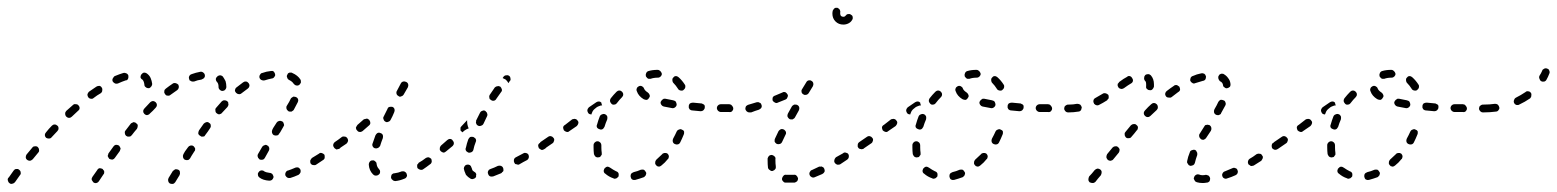

<svg xmlns="http://www.w3.org/2000/svg" viewBox="-24 -449 3991 492"><path d="M437 -8Q437 -12 433 -14Q431 -15 429 -15Q427 -16 425 -15Q424 -15 422 -13Q420 -12 419 -11L408 7Q406 11 407 15Q408 19 411 21Q413 22 415 22Q417 23 419 22Q421 22 422 21Q424 19 425 18L436 0Q438 -4 437 -8ZM27 0Q30 -3 29 -7Q29 -11 25 -14Q24 -15 22 -16Q20 -16 18 -16Q16 -16 14 -15Q13 -14 11 -12Q5 -4 -1 5Q-2 6 -2 6Q-5 9 -4 13Q-3 18 0 20Q3 23 7 22Q12 21 14 18Q14 18 15 17Q21 8 27 0ZM243 -6Q243 -8 243 -10Q243 -12 241 -13Q240 -15 239 -16Q235 -18 231 -18Q227 -17 225 -13L213 4Q212 6 211 8Q211 10 211 12Q212 14 213 15Q214 17 215 18Q219 21 223 20Q227 19 229 16L241 -2Q243 -4 243 -6ZM673 12Q676 9 677 5Q677 3 676 1Q675 -1 674 -3Q673 -4 671 -5Q669 -6 667 -6Q658 -7 653 -10Q651 -12 649 -12Q647 -13 645 -12Q643 -12 642 -11Q640 -10 639 -8Q636 -5 637 -1Q637 3 641 6Q650 13 666 14Q670 14 673 12ZM746 -7Q747 -11 746 -14Q745 -16 743 -18Q742 -19 740 -20Q738 -20 736 -20Q734 -20 732 -19Q723 -15 714 -12Q712 -12 710 -10Q709 -9 708 -7Q707 -5 707 -3Q707 -1 707 0Q709 4 712 6Q716 8 720 7Q730 4 741 -1Q744 -3 746 -7ZM807 -42Q808 -43 808 -45Q808 -47 808 -49Q808 -51 807 -53Q804 -56 800 -57Q796 -58 793 -55Q783 -49 775 -44Q774 -43 773 -41Q771 -39 771 -37Q771 -36 771 -34Q771 -32 772 -30Q775 -26 779 -26Q783 -25 786 -27Q794 -32 804 -39Q806 -40 807 -42ZM76 -65Q76 -69 73 -72Q70 -75 65 -74Q61 -74 59 -71Q51 -62 44 -53Q42 -50 42 -46Q42 -42 46 -39Q49 -37 53 -37Q57 -38 60 -41Q67 -49 74 -58Q77 -61 76 -65ZM467 -50 474 -61Q476 -63 476 -65Q476 -67 476 -69Q475 -70 474 -72Q473 -74 471 -75Q468 -77 464 -76Q460 -75 458 -72L450 -61L446 -54Q444 -50 445 -46Q446 -42 449 -40Q451 -39 453 -39Q455 -38 457 -39Q459 -39 460 -40Q462 -42 463 -43ZM636 -50Q636 -48 637 -46Q637 -44 639 -43Q640 -41 642 -40Q646 -39 650 -40Q653 -41 655 -45Q659 -52 665 -63Q666 -65 666 -67Q666 -69 666 -70Q665 -72 664 -74Q663 -76 661 -76Q658 -79 654 -77Q650 -76 648 -73Q641 -61 637 -54Q636 -52 636 -50ZM284 -65Q285 -67 285 -69Q284 -71 283 -73Q282 -75 281 -76Q277 -78 273 -78Q269 -77 267 -74L254 -56Q253 -54 253 -52Q252 -51 252 -49Q253 -47 254 -45Q255 -43 256 -42Q260 -40 264 -40Q268 -41 270 -44L283 -62Q284 -64 284 -65ZM851 -75Q852 -79 849 -83Q848 -84 846 -85Q845 -87 843 -87Q841 -87 839 -87Q837 -86 835 -85H834Q831 -82 830 -78Q830 -74 832 -71Q833 -69 835 -68Q836 -67 838 -66Q840 -66 842 -67Q844 -67 846 -68L847 -69Q850 -71 851 -75ZM126 -120Q126 -125 123 -127Q120 -130 116 -130Q112 -130 109 -127Q101 -119 94 -110Q91 -107 91 -103Q91 -99 94 -96Q97 -94 101 -94Q106 -94 108 -97Q116 -105 123 -113Q126 -116 126 -120ZM516 -128Q516 -132 512 -134Q509 -137 505 -136Q501 -135 498 -132Q492 -124 486 -115Q484 -111 484 -107Q485 -103 489 -101Q490 -100 492 -99Q494 -99 496 -99Q498 -99 500 -100Q501 -102 502 -103Q509 -112 514 -120Q517 -124 516 -128ZM329 -127Q329 -131 325 -133Q324 -135 322 -135Q320 -136 318 -136Q316 -135 314 -134Q313 -134 311 -132Q305 -124 298 -115Q295 -112 296 -108Q296 -104 299 -101Q301 -100 303 -99Q305 -99 307 -99Q309 -99 311 -100Q312 -101 314 -103Q320 -111 327 -119Q329 -123 329 -127ZM676 -121 674 -117Q672 -113 673 -109Q674 -105 677 -103Q679 -102 681 -102Q683 -101 685 -102Q687 -102 689 -103Q690 -105 691 -106L694 -110L702 -124Q703 -126 704 -128Q704 -130 703 -132Q703 -134 702 -135Q701 -137 699 -138Q695 -140 691 -139Q687 -138 685 -135ZM180 -172Q180 -176 177 -179Q175 -182 170 -182Q166 -183 163 -180Q155 -173 146 -165Q143 -162 143 -158Q143 -153 146 -150Q149 -147 153 -147Q157 -147 160 -150Q168 -158 176 -165Q180 -168 180 -172ZM378 -180Q378 -184 375 -187Q374 -188 372 -189Q370 -190 368 -190Q366 -190 364 -189Q363 -188 361 -187Q354 -179 346 -171Q343 -168 343 -164Q343 -160 346 -157Q349 -154 353 -154Q358 -155 360 -158Q368 -165 375 -173Q378 -176 378 -180ZM561 -179Q562 -181 561 -183Q561 -185 561 -186Q560 -188 558 -190Q555 -192 551 -192Q547 -192 544 -189Q537 -181 530 -173Q527 -170 528 -166Q528 -161 531 -159Q534 -156 538 -156Q543 -157 545 -160Q552 -168 559 -175Q560 -177 561 -179ZM710 -171Q711 -167 715 -164Q717 -163 719 -163Q721 -163 723 -163Q725 -164 726 -165Q728 -166 729 -168Q735 -179 739 -187Q741 -191 740 -194Q739 -198 735 -200Q733 -201 731 -201Q729 -202 727 -201Q725 -200 724 -199Q722 -198 721 -196Q718 -189 711 -178Q709 -175 710 -171ZM238 -217Q239 -221 237 -224Q235 -228 231 -229Q226 -229 223 -227Q214 -221 204 -214Q201 -211 200 -207Q200 -203 202 -200Q205 -196 209 -196Q213 -195 216 -198Q225 -205 234 -210Q238 -213 238 -217ZM434 -224Q435 -228 433 -232Q430 -235 426 -236Q422 -237 419 -235Q410 -229 401 -222Q399 -220 398 -219Q397 -217 397 -215Q397 -213 397 -211Q398 -209 399 -208Q401 -204 405 -204Q410 -203 413 -206Q421 -212 430 -218Q433 -220 434 -224ZM615 -228Q616 -232 613 -236Q612 -237 611 -238Q609 -240 607 -240Q605 -240 603 -240Q601 -239 599 -238Q591 -232 582 -225Q579 -223 578 -218Q578 -214 581 -211Q582 -210 584 -209Q585 -208 587 -208Q589 -207 591 -208Q593 -208 595 -210Q603 -216 611 -222Q614 -224 615 -228ZM536 -226Q536 -222 539 -219Q542 -216 546 -216Q548 -216 550 -217Q551 -217 553 -219Q554 -220 555 -222Q556 -224 556 -226Q556 -226 556 -227Q556 -234 554 -241Q551 -247 547 -253Q545 -254 544 -255Q542 -256 540 -256Q538 -256 536 -255Q534 -255 533 -253Q530 -251 529 -247Q529 -242 532 -239Q536 -235 536 -227Q536 -226 536 -226ZM349 -226Q352 -223 357 -223Q359 -223 360 -224Q362 -225 363 -227Q365 -228 365 -230Q366 -232 366 -234Q365 -242 362 -249Q359 -256 352 -261Q349 -263 345 -263Q341 -262 338 -258Q336 -255 336 -251Q337 -247 341 -245Q345 -241 346 -232Q346 -228 349 -226ZM735 -230Q739 -229 742 -231Q744 -232 745 -234Q746 -235 747 -237Q747 -239 747 -241Q747 -243 746 -245Q739 -256 725 -262Q724 -263 722 -263Q720 -263 718 -263Q716 -262 714 -261Q713 -259 712 -257Q710 -254 712 -250Q713 -246 717 -244Q725 -240 728 -235Q731 -231 735 -230ZM302 -244Q303 -246 304 -247Q305 -249 305 -251Q305 -253 305 -255Q304 -259 300 -261Q296 -263 292 -262Q282 -259 270 -254Q268 -253 267 -251Q266 -250 265 -248Q264 -246 264 -244Q264 -242 265 -240Q267 -237 271 -235Q274 -234 278 -235Q289 -240 298 -243Q300 -243 302 -244ZM496 -247Q498 -248 499 -249Q500 -251 501 -253Q501 -255 501 -257Q500 -261 497 -263Q493 -266 489 -265Q478 -263 467 -259Q465 -258 463 -257Q462 -256 461 -254Q460 -252 460 -250Q460 -248 461 -246Q461 -244 462 -243Q464 -242 466 -241Q467 -240 469 -240Q471 -240 473 -240Q483 -244 492 -245Q494 -246 496 -247ZM676 -249Q678 -250 679 -252Q680 -253 681 -255Q681 -257 681 -259Q680 -263 677 -266Q674 -268 670 -267Q659 -266 648 -262Q646 -262 644 -260Q643 -259 642 -257Q641 -256 641 -254Q640 -252 641 -250Q642 -246 646 -244Q650 -242 654 -243Q663 -246 673 -248Q675 -248 676 -249Z M1018 4Q1020 1 1018 -3Q1018 -5 1016 -7Q1015 -8 1013 -9Q1012 -10 1010 -10Q1008 -10 1006 -10Q996 -6 987 -5Q983 -5 980 -2Q978 1 978 6Q978 7 979 9Q980 11 982 12Q983 14 985 14Q987 15 989 15Q1000 14 1012 9Q1016 8 1018 4ZM1170 -1Q1175 5 1182 9Q1186 11 1190 9Q1194 8 1196 4Q1196 2 1196 0Q1197 -2 1196 -4Q1195 -6 1194 -7Q1192 -8 1191 -9Q1188 -11 1187 -12Q1187 -13 1187 -13Q1186 -13 1186 -14Q1186 -14 1186 -15Q1185 -17 1184 -20Q1183 -24 1180 -26Q1176 -28 1172 -27Q1170 -26 1168 -25Q1167 -24 1166 -22Q1165 -21 1165 -19Q1164 -17 1165 -15Q1166 -10 1168 -6Q1169 -4 1170 -1ZM1263 -8Q1265 -9 1266 -11Q1266 -13 1266 -15Q1266 -17 1265 -19Q1264 -22 1260 -24Q1256 -25 1252 -24Q1242 -19 1233 -16Q1231 -15 1229 -14Q1228 -12 1227 -11Q1226 -9 1226 -7Q1226 -5 1227 -3Q1228 1 1232 3Q1236 4 1240 3Q1249 -1 1260 -5Q1262 -6 1263 -8ZM939 1Q944 1 947 -2Q950 -4 950 -9Q950 -13 947 -16Q942 -21 941 -29Q941 -31 940 -33Q939 -34 937 -36Q936 -37 934 -38Q932 -38 930 -38Q926 -38 923 -34Q921 -31 921 -27Q922 -12 932 -2Q935 1 939 1ZM1081 -31Q1082 -32 1082 -34Q1083 -36 1082 -38Q1082 -40 1081 -42Q1078 -45 1074 -46Q1070 -46 1067 -44Q1058 -37 1049 -32Q1048 -31 1047 -29Q1045 -28 1045 -26Q1045 -24 1045 -22Q1045 -20 1046 -18Q1049 -15 1053 -14Q1057 -13 1060 -15Q1069 -21 1078 -28Q1080 -29 1081 -31ZM1331 -45Q1332 -49 1330 -53Q1328 -56 1324 -57Q1320 -58 1317 -56Q1307 -51 1298 -46Q1294 -44 1293 -40Q1292 -36 1294 -32Q1295 -31 1296 -29Q1298 -28 1300 -28Q1302 -27 1304 -27Q1306 -27 1307 -28Q1317 -34 1327 -39Q1330 -41 1331 -45ZM1169 -67Q1169 -65 1170 -63Q1171 -61 1173 -60Q1175 -59 1176 -58Q1180 -57 1184 -59Q1188 -61 1189 -65Q1191 -75 1195 -85Q1196 -87 1196 -89Q1196 -91 1195 -93Q1194 -95 1192 -96Q1191 -97 1189 -98Q1185 -99 1181 -98Q1178 -96 1176 -92Q1172 -81 1170 -71Q1169 -69 1169 -67ZM1139 -82Q1139 -86 1136 -89Q1135 -91 1133 -92Q1131 -93 1129 -93Q1127 -93 1125 -92Q1123 -91 1122 -90Q1114 -83 1106 -76Q1105 -74 1104 -73Q1103 -71 1103 -69Q1103 -67 1103 -65Q1104 -63 1105 -62Q1108 -59 1112 -58Q1116 -58 1119 -61Q1127 -68 1136 -75Q1139 -78 1139 -82ZM1378 -75Q1379 -79 1376 -83Q1375 -84 1373 -85Q1372 -86 1370 -87Q1368 -87 1366 -87Q1364 -86 1362 -85L1360 -83Q1356 -81 1355 -77Q1355 -73 1357 -69Q1358 -68 1360 -67Q1362 -66 1363 -65Q1365 -65 1367 -65Q1369 -66 1371 -67L1374 -69Q1377 -71 1378 -75ZM868 -88Q868 -92 866 -95Q863 -99 859 -99Q855 -100 852 -98Q843 -91 834 -85Q831 -83 830 -79Q829 -75 832 -71Q833 -70 835 -69Q836 -68 838 -67Q840 -67 842 -67Q844 -68 846 -69Q855 -75 864 -81Q867 -84 868 -88ZM931 -74Q933 -70 937 -69Q941 -68 945 -70Q948 -72 950 -75Q953 -85 957 -95Q958 -99 957 -103Q955 -107 951 -108Q947 -110 943 -108Q940 -106 938 -102Q934 -91 931 -82Q929 -78 931 -74ZM1156 -115Q1156 -117 1156 -119Q1156 -121 1156 -122Q1157 -124 1159 -126Q1166 -133 1173 -141Q1173 -141 1173 -141Q1173 -141 1173 -141Q1173 -140 1173 -138Q1173 -131 1175 -125Q1176 -122 1177 -120Q1175 -119 1172 -118Q1166 -115 1161 -110Q1161 -110 1161 -110Q1160 -110 1160 -111Q1159 -111 1159 -112Q1157 -113 1156 -115ZM925 -134Q925 -138 922 -142Q921 -143 919 -144Q918 -145 916 -145Q914 -145 912 -144Q910 -144 908 -143Q900 -136 892 -129Q891 -128 890 -126Q889 -124 888 -122Q888 -120 889 -118Q889 -116 891 -115Q892 -113 894 -112Q895 -111 897 -111Q899 -111 901 -111Q903 -112 905 -113Q913 -120 921 -127Q925 -130 925 -134ZM1196 -137Q1195 -135 1196 -133Q1197 -131 1198 -129Q1200 -128 1201 -127Q1205 -125 1209 -127Q1213 -128 1215 -132Q1219 -141 1224 -151Q1225 -153 1225 -155Q1225 -157 1224 -159Q1224 -161 1222 -162Q1221 -164 1219 -165Q1216 -167 1212 -165Q1208 -164 1206 -160Q1201 -150 1196 -140Q1196 -139 1196 -137ZM959 -143Q960 -139 964 -137Q967 -135 971 -137Q975 -138 977 -142Q982 -151 986 -161Q988 -165 987 -169Q986 -173 982 -175Q978 -176 974 -175Q970 -174 969 -170Q964 -160 959 -150Q957 -147 959 -143ZM1230 -203Q1229 -201 1230 -199Q1230 -197 1231 -195Q1232 -194 1234 -193Q1237 -190 1242 -191Q1246 -192 1248 -196Q1252 -202 1260 -213Q1263 -216 1262 -220Q1261 -224 1258 -227Q1256 -228 1255 -228Q1253 -229 1251 -228Q1249 -228 1247 -227Q1245 -226 1244 -225Q1236 -213 1231 -206Q1230 -205 1230 -203ZM992 -209Q993 -205 997 -203Q1000 -200 1004 -202Q1008 -203 1010 -206L1021 -225Q1023 -229 1022 -233Q1021 -237 1017 -239Q1013 -241 1009 -240Q1005 -239 1003 -235L993 -216Q991 -213 992 -209ZM1273 -256Q1277 -257 1280 -255Q1282 -254 1283 -252Q1284 -250 1284 -248Q1285 -246 1284 -244Q1284 -242 1282 -241Q1281 -239 1279 -236Q1276 -241 1272 -245Q1268 -247 1264 -249Q1265 -251 1266 -252Q1269 -256 1273 -256Z M1629 2Q1631 1 1631 -1Q1632 -3 1632 -5Q1632 -7 1631 -8Q1629 -12 1626 -14Q1622 -15 1618 -14Q1609 -10 1600 -8Q1598 -7 1596 -6Q1594 -5 1593 -3Q1592 -1 1592 1Q1592 3 1592 4Q1593 9 1596 11Q1600 13 1604 12Q1615 9 1626 5Q1628 4 1629 2ZM1551 9Q1553 9 1555 8Q1557 8 1558 6Q1560 5 1561 3Q1562 -1 1561 -5Q1559 -9 1555 -10Q1547 -14 1540 -19Q1536 -22 1532 -22Q1528 -21 1526 -18Q1524 -17 1524 -15Q1523 -13 1523 -11Q1523 -9 1524 -7Q1525 -5 1527 -4Q1536 4 1548 8Q1549 9 1551 9ZM1689 -44Q1690 -46 1690 -48Q1690 -50 1689 -52Q1688 -53 1687 -55Q1685 -56 1683 -57Q1681 -57 1679 -57Q1677 -57 1676 -56Q1674 -56 1673 -54Q1666 -47 1658 -40Q1657 -39 1656 -37Q1655 -35 1655 -33Q1655 -31 1655 -29Q1656 -27 1657 -26Q1659 -24 1660 -23Q1662 -23 1664 -22Q1666 -22 1668 -23Q1670 -24 1671 -25Q1680 -32 1687 -41Q1689 -42 1689 -44ZM1498 -54Q1499 -52 1500 -50Q1501 -48 1503 -47Q1504 -46 1506 -46Q1508 -45 1510 -46Q1512 -46 1514 -47Q1515 -48 1516 -50Q1518 -52 1518 -53Q1518 -55 1518 -57Q1517 -64 1517 -71Q1517 -74 1517 -76Q1517 -81 1514 -84Q1511 -87 1507 -87Q1503 -87 1500 -84Q1497 -81 1497 -77Q1497 -74 1497 -71Q1497 -62 1498 -54ZM1396 -89Q1397 -93 1394 -96Q1392 -99 1388 -100Q1384 -101 1380 -98L1361 -85Q1360 -84 1359 -82Q1357 -81 1357 -79Q1357 -77 1357 -75Q1358 -73 1359 -71Q1361 -68 1365 -67Q1369 -66 1373 -69L1392 -82Q1395 -84 1396 -89ZM1729 -108Q1729 -110 1729 -112Q1728 -113 1727 -115Q1725 -116 1723 -117Q1720 -119 1716 -117Q1712 -116 1710 -112Q1706 -103 1701 -94Q1699 -90 1700 -86Q1701 -82 1705 -80Q1709 -78 1713 -79Q1717 -80 1719 -84Q1724 -94 1728 -104Q1729 -106 1729 -108ZM1458 -133Q1459 -137 1456 -140Q1455 -142 1453 -143Q1452 -144 1450 -144Q1448 -145 1446 -144Q1444 -144 1442 -143L1424 -129Q1420 -127 1419 -123Q1419 -119 1421 -115Q1424 -112 1428 -111Q1432 -110 1435 -113L1454 -126Q1457 -129 1458 -133ZM1506 -122Q1508 -119 1512 -118Q1514 -117 1516 -117Q1518 -117 1520 -118Q1522 -119 1523 -121Q1524 -122 1525 -124Q1528 -134 1532 -143Q1533 -147 1532 -151Q1530 -155 1527 -156Q1523 -158 1519 -156Q1515 -155 1513 -151Q1509 -141 1506 -130Q1504 -126 1506 -122ZM1500 -170Q1505 -175 1511 -177Q1515 -179 1519 -179Q1517 -183 1517 -186Q1514 -189 1511 -189Q1507 -189 1504 -187L1485 -174Q1482 -171 1481 -167Q1481 -163 1483 -160Q1484 -158 1486 -157Q1488 -156 1490 -156Q1490 -156 1490 -156Q1491 -156 1491 -155Q1492 -158 1493 -160Q1495 -166 1500 -170ZM1902 -162Q1904 -163 1905 -164Q1906 -165 1907 -167Q1908 -169 1908 -171Q1908 -175 1905 -178Q1902 -181 1898 -181H1896Q1894 -181 1892 -180Q1890 -179 1889 -178Q1887 -177 1887 -175Q1886 -173 1886 -171Q1886 -167 1889 -164Q1892 -161 1896 -161H1898Q1900 -161 1902 -162ZM1852 -164Q1855 -167 1855 -171Q1855 -173 1854 -175Q1853 -177 1852 -178Q1850 -180 1849 -181Q1847 -181 1845 -182H1824Q1819 -182 1816 -179Q1813 -176 1813 -172Q1813 -170 1814 -168Q1815 -167 1816 -165Q1817 -164 1819 -163Q1821 -162 1823 -162H1844Q1849 -161 1852 -164ZM1779 -167Q1782 -170 1782 -174Q1782 -176 1782 -178Q1781 -179 1780 -181Q1778 -182 1776 -183Q1775 -184 1773 -184Q1762 -185 1752 -186Q1748 -186 1744 -184Q1741 -181 1741 -177Q1741 -175 1741 -173Q1742 -171 1743 -169Q1744 -168 1746 -167Q1748 -166 1750 -166Q1760 -165 1771 -164Q1776 -164 1779 -167ZM1706 -174Q1709 -176 1710 -180Q1710 -184 1708 -188Q1706 -191 1701 -192Q1691 -194 1681 -196Q1679 -196 1677 -196Q1675 -195 1674 -194Q1672 -193 1671 -191Q1670 -190 1669 -188Q1668 -184 1671 -180Q1673 -177 1677 -176Q1687 -174 1698 -172Q1702 -171 1706 -174ZM1539 -190Q1540 -186 1543 -183Q1546 -180 1550 -181Q1554 -181 1557 -185Q1563 -193 1570 -200Q1573 -203 1573 -207Q1573 -211 1570 -214Q1567 -217 1563 -217Q1559 -217 1556 -214Q1548 -206 1541 -197Q1539 -194 1539 -190ZM1633 -193Q1637 -194 1639 -198Q1640 -199 1641 -201Q1641 -203 1641 -205Q1640 -207 1639 -209Q1638 -210 1636 -212Q1628 -217 1626 -223Q1625 -226 1621 -228Q1617 -230 1613 -228Q1609 -226 1608 -223Q1606 -219 1608 -215Q1612 -203 1625 -195Q1629 -193 1633 -193ZM1712 -253Q1710 -254 1708 -254Q1706 -254 1704 -253Q1703 -252 1701 -250Q1700 -249 1699 -247Q1699 -245 1699 -243Q1699 -241 1700 -239Q1700 -238 1702 -236Q1708 -230 1713 -222Q1715 -218 1720 -217Q1724 -216 1727 -218Q1731 -221 1732 -225Q1733 -229 1731 -232Q1724 -243 1715 -251Q1714 -252 1712 -253ZM1632 -262Q1630 -258 1631 -254Q1631 -253 1633 -251Q1634 -249 1636 -248Q1637 -247 1639 -247Q1641 -247 1643 -247Q1651 -250 1662 -250Q1666 -250 1669 -253Q1672 -256 1672 -260Q1671 -264 1668 -267Q1665 -270 1661 -270Q1648 -270 1638 -267Q1634 -266 1632 -262Z M2012 19Q2016 18 2019 15Q2021 12 2021 8Q2020 4 2017 1Q2014 -2 2010 -1Q2005 -1 2000 -1Q1995 -1 1991 -1Q1987 -2 1984 1Q1981 4 1980 8Q1980 10 1980 12Q1981 14 1982 15Q1984 17 1985 18Q1987 19 1989 19Q1994 19 2000 19Q2006 19 2012 19ZM2089 -9Q2090 -13 2088 -17Q2087 -19 2086 -20Q2084 -21 2082 -22Q2081 -23 2079 -22Q2077 -22 2075 -22Q2065 -17 2056 -13Q2054 -13 2053 -11Q2052 -10 2051 -8Q2050 -6 2050 -4Q2050 -2 2051 0Q2052 3 2056 5Q2060 7 2064 5Q2073 1 2083 -3Q2087 -5 2089 -9ZM1944 -19Q1945 -15 1949 -13Q1952 -10 1956 -11Q1958 -12 1960 -13Q1961 -14 1962 -15Q1964 -17 1964 -19Q1964 -21 1964 -23Q1963 -29 1963 -39Q1963 -40 1963 -41Q1964 -45 1961 -48Q1958 -51 1954 -52Q1950 -52 1947 -50Q1944 -47 1943 -43Q1943 -41 1943 -39Q1943 -27 1944 -19ZM2151 -46Q2152 -50 2150 -54Q2148 -57 2143 -58Q2139 -59 2136 -56Q2127 -51 2118 -46Q2115 -43 2114 -39Q2113 -35 2115 -32Q2116 -30 2118 -29Q2119 -28 2121 -27Q2123 -27 2125 -27Q2127 -27 2129 -28Q2138 -34 2147 -40Q2150 -42 2151 -46ZM2194 -75Q2195 -79 2192 -83Q2191 -84 2189 -85Q2188 -87 2186 -87Q2184 -87 2182 -87Q2180 -86 2178 -85Q2174 -82 2174 -78Q2173 -74 2175 -71Q2176 -69 2178 -68Q2180 -67 2182 -67Q2184 -66 2186 -67Q2188 -67 2189 -68L2190 -69Q2193 -71 2194 -75ZM1961 -90Q1961 -88 1961 -86Q1962 -84 1963 -83Q1965 -81 1967 -80Q1970 -79 1974 -80Q1978 -81 1980 -85Q1984 -94 1989 -104Q1991 -107 1990 -111Q1988 -115 1985 -117Q1981 -119 1977 -118Q1973 -116 1971 -113Q1966 -103 1962 -94Q1961 -92 1961 -90ZM1994 -150Q1996 -146 1999 -144Q2001 -143 2003 -143Q2005 -143 2007 -143Q2009 -144 2010 -145Q2012 -146 2013 -148L2023 -166Q2025 -170 2024 -174Q2023 -178 2019 -180Q2017 -181 2015 -181Q2013 -181 2011 -181Q2010 -180 2008 -179Q2006 -178 2005 -176L1995 -158Q1993 -154 1994 -150ZM1924 -170Q1926 -171 1927 -173Q1928 -175 1928 -177Q1928 -179 1927 -181Q1926 -185 1922 -186Q1919 -188 1915 -187Q1905 -184 1895 -181Q1891 -179 1889 -176Q1887 -172 1888 -168Q1889 -166 1890 -165Q1892 -163 1893 -162Q1895 -161 1897 -161Q1899 -161 1901 -161Q1911 -165 1921 -168Q1923 -169 1924 -170ZM1992 -196Q1993 -198 1994 -200Q1995 -202 1995 -204Q1995 -206 1994 -207Q1992 -211 1988 -213Q1984 -214 1981 -212Q1972 -208 1962 -204Q1958 -203 1956 -199Q1955 -195 1956 -191Q1958 -188 1962 -186Q1966 -184 1969 -186Q1980 -190 1989 -194Q1991 -195 1992 -196ZM2030 -213Q2031 -209 2035 -207Q2038 -205 2042 -206Q2046 -207 2048 -210L2059 -228Q2061 -232 2060 -236Q2059 -240 2055 -242Q2052 -244 2048 -243Q2044 -242 2042 -238L2031 -220Q2029 -217 2030 -213ZM2137 -406Q2134 -406 2131 -408Q2129 -411 2129 -414Q2129 -415 2129 -416Q2130 -420 2128 -424Q2126 -427 2122 -429Q2120 -429 2118 -429Q2116 -429 2115 -428Q2113 -427 2112 -425Q2111 -423 2110 -422Q2109 -418 2109 -414Q2109 -408 2111 -403Q2113 -398 2117 -394Q2121 -390 2126 -388Q2131 -386 2137 -386Q2144 -386 2150 -389Q2156 -392 2159 -397Q2162 -401 2161 -405Q2161 -409 2157 -411Q2156 -412 2154 -413Q2152 -413 2150 -413Q2148 -413 2146 -412Q2145 -411 2143 -409Q2142 -408 2141 -407Q2139 -406 2137 -406Z M2446 2Q2448 1 2448 -1Q2449 -3 2449 -5Q2449 -7 2448 -8Q2446 -12 2443 -14Q2439 -15 2435 -14Q2426 -10 2417 -8Q2415 -7 2413 -6Q2411 -5 2410 -3Q2409 -1 2409 1Q2409 3 2409 4Q2410 9 2413 11Q2417 13 2421 12Q2432 9 2443 5Q2445 4 2446 2ZM2368 9Q2370 9 2372 8Q2374 8 2375 6Q2377 5 2378 3Q2379 -1 2378 -5Q2376 -9 2372 -10Q2364 -14 2357 -19Q2353 -22 2349 -22Q2345 -21 2343 -18Q2341 -17 2341 -15Q2340 -13 2340 -11Q2340 -9 2341 -7Q2342 -5 2344 -4Q2353 4 2365 8Q2366 9 2368 9ZM2506 -44Q2507 -46 2507 -48Q2507 -50 2506 -52Q2505 -53 2504 -55Q2502 -56 2500 -57Q2498 -57 2496 -57Q2494 -57 2493 -56Q2491 -56 2490 -54Q2483 -47 2475 -40Q2474 -39 2473 -37Q2472 -35 2472 -33Q2472 -31 2472 -29Q2473 -27 2474 -26Q2476 -24 2477 -23Q2479 -23 2481 -22Q2483 -22 2485 -23Q2487 -24 2488 -25Q2497 -32 2504 -41Q2506 -42 2506 -44ZM2315 -54Q2316 -52 2317 -50Q2318 -48 2320 -47Q2321 -46 2323 -46Q2325 -45 2327 -46Q2329 -46 2331 -47Q2332 -48 2333 -50Q2335 -52 2335 -53Q2335 -55 2335 -57Q2334 -64 2334 -71Q2334 -74 2334 -76Q2334 -81 2331 -84Q2328 -87 2324 -87Q2320 -87 2317 -84Q2314 -81 2314 -77Q2314 -74 2314 -71Q2314 -62 2315 -54ZM2213 -89Q2214 -93 2211 -96Q2209 -99 2205 -100Q2201 -101 2197 -98L2178 -85Q2177 -84 2176 -82Q2174 -81 2174 -79Q2174 -77 2174 -75Q2175 -73 2176 -71Q2178 -68 2182 -67Q2186 -66 2190 -69L2209 -82Q2212 -84 2213 -89ZM2546 -108Q2546 -110 2546 -112Q2545 -113 2544 -115Q2542 -116 2540 -117Q2537 -119 2533 -117Q2529 -116 2527 -112Q2523 -103 2518 -94Q2516 -90 2517 -86Q2518 -82 2522 -80Q2526 -78 2530 -79Q2534 -80 2536 -84Q2541 -94 2545 -104Q2546 -106 2546 -108ZM2275 -133Q2276 -137 2273 -140Q2272 -142 2270 -143Q2269 -144 2267 -144Q2265 -145 2263 -144Q2261 -144 2259 -143L2241 -129Q2237 -127 2236 -123Q2236 -119 2238 -115Q2241 -112 2245 -111Q2249 -110 2252 -113L2271 -126Q2274 -129 2275 -133ZM2323 -122Q2325 -119 2329 -118Q2331 -117 2333 -117Q2335 -117 2337 -118Q2339 -119 2340 -121Q2341 -122 2342 -124Q2345 -134 2349 -143Q2350 -147 2349 -151Q2347 -155 2344 -156Q2340 -158 2336 -156Q2332 -155 2330 -151Q2326 -141 2323 -130Q2321 -126 2323 -122ZM2317 -170Q2322 -175 2328 -177Q2332 -179 2336 -179Q2334 -183 2334 -186Q2331 -189 2328 -189Q2324 -189 2321 -187L2302 -174Q2299 -171 2298 -167Q2298 -163 2300 -160Q2301 -158 2303 -157Q2305 -156 2307 -156Q2307 -156 2307 -156Q2308 -156 2308 -155Q2309 -158 2310 -160Q2312 -166 2317 -170ZM2719 -162Q2721 -163 2722 -164Q2723 -165 2724 -167Q2725 -169 2725 -171Q2725 -175 2722 -178Q2719 -181 2715 -181H2713Q2711 -181 2709 -180Q2707 -179 2706 -178Q2704 -177 2704 -175Q2703 -173 2703 -171Q2703 -167 2706 -164Q2709 -161 2713 -161H2715Q2717 -161 2719 -162ZM2669 -164Q2672 -167 2672 -171Q2672 -173 2671 -175Q2670 -177 2669 -178Q2667 -180 2666 -181Q2664 -181 2662 -182H2641Q2636 -182 2633 -179Q2630 -176 2630 -172Q2630 -170 2631 -168Q2632 -167 2633 -165Q2634 -164 2636 -163Q2638 -162 2640 -162H2661Q2666 -161 2669 -164ZM2596 -167Q2599 -170 2599 -174Q2599 -176 2599 -178Q2598 -179 2597 -181Q2595 -182 2593 -183Q2592 -184 2590 -184Q2579 -185 2569 -186Q2565 -186 2561 -184Q2558 -181 2558 -177Q2558 -175 2558 -173Q2559 -171 2560 -169Q2561 -168 2563 -167Q2565 -166 2567 -166Q2577 -165 2588 -164Q2593 -164 2596 -167ZM2523 -174Q2526 -176 2527 -180Q2527 -184 2525 -188Q2523 -191 2518 -192Q2508 -194 2498 -196Q2496 -196 2494 -196Q2492 -195 2491 -194Q2489 -193 2488 -191Q2487 -190 2486 -188Q2485 -184 2488 -180Q2490 -177 2494 -176Q2504 -174 2515 -172Q2519 -171 2523 -174ZM2356 -190Q2357 -186 2360 -183Q2363 -180 2367 -181Q2371 -181 2374 -185Q2380 -193 2387 -200Q2390 -203 2390 -207Q2390 -211 2387 -214Q2384 -217 2380 -217Q2376 -217 2373 -214Q2365 -206 2358 -197Q2356 -194 2356 -190ZM2450 -193Q2454 -194 2456 -198Q2457 -199 2458 -201Q2458 -203 2458 -205Q2457 -207 2456 -209Q2455 -210 2453 -212Q2445 -217 2443 -223Q2442 -226 2438 -228Q2434 -230 2430 -228Q2426 -226 2425 -223Q2423 -219 2425 -215Q2429 -203 2442 -195Q2446 -193 2450 -193ZM2529 -253Q2527 -254 2525 -254Q2523 -254 2521 -253Q2520 -252 2518 -250Q2517 -249 2516 -247Q2516 -245 2516 -243Q2516 -241 2517 -239Q2517 -238 2519 -236Q2525 -230 2530 -222Q2532 -218 2537 -217Q2541 -216 2544 -218Q2548 -221 2549 -225Q2550 -229 2548 -232Q2541 -243 2532 -251Q2531 -252 2529 -253ZM2449 -262Q2447 -258 2448 -254Q2448 -253 2450 -251Q2451 -249 2453 -248Q2454 -247 2456 -247Q2458 -247 2460 -247Q2468 -250 2479 -250Q2483 -250 2486 -253Q2489 -256 2489 -260Q2488 -264 2485 -267Q2482 -270 2478 -270Q2465 -270 2455 -267Q2451 -266 2449 -262Z M2799 -8Q2799 -12 2795 -15Q2792 -17 2788 -17Q2784 -16 2781 -13Q2774 -4 2767 3Q2765 7 2765 11Q2765 15 2768 18Q2772 20 2776 20Q2780 20 2783 17Q2789 9 2797 0Q2799 -4 2799 -8ZM3068 19Q3072 19 3075 16Q3077 13 3077 9Q3077 7 3076 5Q3075 3 3074 2Q3072 0 3070 0Q3068 -1 3066 -1Q3062 0 3057 0Q3053 0 3048 -2Q3044 -3 3041 -1Q3037 1 3036 5Q3035 7 3035 9Q3036 11 3037 13Q3038 15 3039 16Q3041 17 3043 18Q3050 20 3058 20Q3063 20 3068 19ZM3145 -2Q3147 -4 3147 -5Q3148 -7 3148 -9Q3148 -11 3147 -13Q3146 -17 3142 -18Q3138 -20 3134 -18Q3124 -14 3115 -10Q3111 -9 3109 -5Q3107 -2 3108 2Q3109 4 3110 6Q3112 7 3113 8Q3115 9 3117 9Q3119 9 3121 8Q3131 5 3142 0Q3144 -1 3145 -2ZM3210 -40Q3211 -42 3212 -44Q3212 -46 3212 -48Q3211 -50 3210 -51Q3208 -55 3204 -55Q3200 -56 3196 -54Q3187 -47 3178 -42Q3175 -40 3174 -36Q3173 -32 3175 -28Q3176 -27 3178 -26Q3180 -24 3181 -24Q3183 -23 3185 -24Q3187 -24 3189 -25Q3198 -31 3208 -37Q3209 -38 3210 -40ZM3018 -32Q3019 -30 3020 -29Q3021 -27 3022 -26Q3024 -25 3026 -24Q3030 -24 3034 -26Q3037 -28 3038 -32Q3040 -41 3044 -52Q3044 -54 3044 -56Q3044 -58 3043 -59Q3042 -61 3041 -63Q3040 -64 3038 -65Q3034 -66 3030 -64Q3026 -63 3025 -59Q3020 -47 3018 -36Q3018 -34 3018 -32ZM2845 -66Q2844 -70 2841 -72Q2838 -75 2834 -74Q2830 -74 2827 -71L2813 -54Q2811 -50 2811 -46Q2812 -42 2815 -39Q2818 -37 2822 -37Q2827 -38 2829 -41L2843 -58Q2845 -61 2845 -66ZM3255 -72Q3257 -73 3257 -75Q3257 -77 3257 -79Q3256 -81 3255 -83Q3253 -86 3249 -87Q3245 -88 3241 -85L3239 -83Q3237 -82 3236 -81Q3235 -79 3235 -77Q3234 -75 3235 -73Q3235 -71 3236 -69Q3239 -66 3243 -65Q3247 -65 3250 -67L3253 -69Q3254 -70 3255 -72ZM3049 -99Q3050 -95 3053 -93Q3055 -91 3057 -91Q3059 -91 3061 -91Q3062 -92 3064 -93Q3066 -94 3067 -96L3079 -114Q3081 -118 3080 -122Q3079 -126 3076 -128Q3074 -129 3072 -129Q3070 -130 3068 -129Q3066 -129 3064 -128Q3063 -126 3062 -125L3050 -106Q3048 -103 3049 -99ZM2891 -118Q2892 -120 2892 -122Q2892 -124 2891 -126Q2890 -127 2888 -129Q2887 -130 2885 -131Q2883 -131 2881 -131Q2879 -131 2877 -130Q2876 -129 2874 -128Q2867 -120 2860 -111Q2859 -110 2858 -108Q2858 -106 2858 -104Q2858 -102 2859 -100Q2860 -98 2861 -97Q2864 -94 2869 -95Q2873 -95 2875 -98Q2883 -107 2889 -115Q2891 -116 2891 -118ZM2943 -174Q2943 -179 2940 -182Q2937 -185 2933 -185Q2929 -185 2926 -182Q2918 -175 2910 -166Q2907 -163 2907 -159Q2907 -155 2910 -152Q2913 -149 2917 -149Q2921 -149 2924 -152Q2932 -160 2940 -167Q2943 -170 2943 -174ZM3087 -161Q3088 -157 3092 -155Q3094 -154 3096 -154Q3098 -154 3099 -154Q3101 -155 3103 -156Q3105 -157 3105 -159Q3111 -170 3116 -179Q3118 -183 3116 -187Q3115 -191 3111 -192Q3107 -194 3103 -193Q3100 -191 3098 -188Q3094 -179 3088 -169Q3086 -165 3087 -161ZM2743 -164Q2745 -165 2746 -167Q2747 -168 2747 -170Q2748 -172 2748 -174Q2747 -178 2744 -181Q2740 -183 2736 -183Q2726 -181 2715 -181Q2711 -181 2708 -178Q2705 -175 2705 -171Q2705 -167 2708 -164Q2711 -161 2715 -161Q2727 -161 2739 -163Q2741 -163 2743 -164ZM2815 -195Q2817 -196 2817 -198Q2817 -200 2817 -202Q2817 -204 2816 -206Q2813 -209 2809 -210Q2805 -211 2802 -209Q2792 -203 2783 -198Q2779 -196 2778 -192Q2777 -188 2779 -185Q2779 -183 2781 -182Q2783 -180 2784 -180Q2786 -179 2788 -179Q2790 -179 2792 -180Q2802 -185 2813 -192Q2814 -193 2815 -195ZM3000 -219Q3000 -223 2998 -227Q2997 -228 2995 -229Q2994 -230 2992 -231Q2990 -231 2988 -231Q2986 -231 2984 -229Q2975 -223 2966 -216Q2963 -214 2962 -210Q2961 -206 2964 -202Q2966 -199 2971 -199Q2975 -198 2978 -200Q2987 -207 2995 -213Q2999 -215 3000 -219ZM2913 -228Q2912 -224 2915 -221Q2918 -218 2922 -218Q2926 -217 2929 -220Q2932 -223 2933 -227Q2933 -230 2933 -233Q2933 -247 2925 -256Q2922 -259 2918 -259Q2914 -259 2911 -257Q2908 -254 2908 -250Q2907 -246 2910 -242Q2913 -240 2913 -233Q2913 -230 2913 -228ZM2879 -241Q2880 -245 2877 -249Q2875 -253 2871 -254Q2867 -255 2864 -252Q2856 -248 2844 -239Q2843 -238 2842 -236Q2840 -235 2840 -233Q2840 -231 2840 -229Q2841 -227 2842 -225Q2844 -222 2849 -221Q2853 -221 2856 -223Q2867 -231 2874 -235Q2878 -237 2879 -241ZM3114 -225Q3117 -222 3121 -223Q3125 -224 3128 -227Q3130 -231 3129 -235Q3128 -243 3123 -249Q3119 -255 3112 -259Q3111 -260 3109 -260Q3107 -260 3105 -260Q3103 -259 3101 -258Q3100 -257 3099 -255Q3097 -252 3098 -248Q3099 -244 3102 -241Q3109 -238 3110 -231Q3110 -227 3114 -225ZM3062 -243Q3064 -244 3065 -246Q3066 -248 3066 -250Q3067 -252 3066 -254Q3065 -258 3062 -260Q3058 -262 3054 -261Q3043 -259 3032 -254Q3030 -254 3029 -252Q3027 -251 3027 -249Q3026 -247 3026 -245Q3026 -243 3026 -242Q3028 -238 3032 -236Q3035 -234 3039 -236Q3049 -239 3059 -242Q3061 -242 3062 -243Z M3509 2Q3511 1 3511 -1Q3512 -3 3512 -5Q3512 -7 3511 -8Q3509 -12 3506 -14Q3502 -15 3498 -14Q3489 -10 3480 -8Q3478 -7 3476 -6Q3474 -5 3473 -3Q3472 -1 3472 1Q3472 3 3472 4Q3473 9 3476 11Q3480 13 3484 12Q3495 9 3506 5Q3508 4 3509 2ZM3431 9Q3433 9 3435 8Q3437 8 3438 6Q3440 5 3441 3Q3442 -1 3441 -5Q3439 -9 3435 -10Q3427 -14 3420 -19Q3416 -22 3412 -22Q3408 -21 3406 -18Q3404 -17 3404 -15Q3403 -13 3403 -11Q3403 -9 3404 -7Q3405 -5 3407 -4Q3416 4 3428 8Q3429 9 3431 9ZM3569 -44Q3570 -46 3570 -48Q3570 -50 3569 -52Q3568 -53 3567 -55Q3565 -56 3563 -57Q3561 -57 3559 -57Q3557 -57 3556 -56Q3554 -56 3553 -54Q3546 -47 3538 -40Q3537 -39 3536 -37Q3535 -35 3535 -33Q3535 -31 3535 -29Q3536 -27 3537 -26Q3539 -24 3540 -23Q3542 -23 3544 -22Q3546 -22 3548 -23Q3550 -24 3551 -25Q3560 -32 3567 -41Q3569 -42 3569 -44ZM3378 -54Q3379 -52 3380 -50Q3381 -48 3383 -47Q3384 -46 3386 -46Q3388 -45 3390 -46Q3392 -46 3394 -47Q3395 -48 3396 -50Q3398 -52 3398 -53Q3398 -55 3398 -57Q3397 -64 3397 -71Q3397 -74 3397 -76Q3397 -81 3394 -84Q3391 -87 3387 -87Q3383 -87 3380 -84Q3377 -81 3377 -77Q3377 -74 3377 -71Q3377 -62 3378 -54ZM3276 -89Q3277 -93 3274 -96Q3272 -99 3268 -100Q3264 -101 3260 -98L3241 -85Q3240 -84 3239 -82Q3237 -81 3237 -79Q3237 -77 3237 -75Q3238 -73 3239 -71Q3241 -68 3245 -67Q3249 -66 3253 -69L3272 -82Q3275 -84 3276 -89ZM3609 -108Q3609 -110 3609 -112Q3608 -113 3607 -115Q3605 -116 3603 -117Q3600 -119 3596 -117Q3592 -116 3590 -112Q3586 -103 3581 -94Q3579 -90 3580 -86Q3581 -82 3585 -80Q3589 -78 3593 -79Q3597 -80 3599 -84Q3604 -94 3608 -104Q3609 -106 3609 -108ZM3338 -133Q3339 -137 3336 -140Q3335 -142 3333 -143Q3332 -144 3330 -144Q3328 -145 3326 -144Q3324 -144 3322 -143L3304 -129Q3300 -127 3299 -123Q3299 -119 3301 -115Q3304 -112 3308 -111Q3312 -110 3315 -113L3334 -126Q3337 -129 3338 -133ZM3386 -122Q3388 -119 3392 -118Q3394 -117 3396 -117Q3398 -117 3400 -118Q3402 -119 3403 -121Q3404 -122 3405 -124Q3408 -134 3412 -143Q3413 -147 3412 -151Q3410 -155 3407 -156Q3403 -158 3399 -156Q3395 -155 3393 -151Q3389 -141 3386 -130Q3384 -126 3386 -122ZM3380 -170Q3385 -175 3391 -177Q3395 -179 3399 -179Q3397 -183 3397 -186Q3394 -189 3391 -189Q3387 -189 3384 -187L3365 -174Q3362 -171 3361 -167Q3361 -163 3363 -160Q3364 -158 3366 -157Q3368 -156 3370 -156Q3370 -156 3370 -156Q3371 -156 3371 -155Q3372 -158 3373 -160Q3375 -166 3380 -170ZM3782 -162Q3784 -163 3785 -164Q3786 -165 3787 -167Q3788 -169 3788 -171Q3788 -175 3785 -178Q3782 -181 3778 -181H3776Q3774 -181 3772 -180Q3770 -179 3769 -178Q3767 -177 3767 -175Q3766 -173 3766 -171Q3766 -167 3769 -164Q3772 -161 3776 -161H3778Q3780 -161 3782 -162ZM3732 -164Q3735 -167 3735 -171Q3735 -173 3734 -175Q3733 -177 3732 -178Q3730 -180 3729 -181Q3727 -181 3725 -182H3704Q3699 -182 3696 -179Q3693 -176 3693 -172Q3693 -170 3694 -168Q3695 -167 3696 -165Q3697 -164 3699 -163Q3701 -162 3703 -162H3724Q3729 -161 3732 -164ZM3659 -167Q3662 -170 3662 -174Q3662 -176 3662 -178Q3661 -179 3660 -181Q3658 -182 3656 -183Q3655 -184 3653 -184Q3642 -185 3632 -186Q3628 -186 3624 -184Q3621 -181 3621 -177Q3621 -175 3621 -173Q3622 -171 3623 -169Q3624 -168 3626 -167Q3628 -166 3630 -166Q3640 -165 3651 -164Q3656 -164 3659 -167ZM3586 -174Q3589 -176 3590 -180Q3590 -184 3588 -188Q3586 -191 3581 -192Q3571 -194 3561 -196Q3559 -196 3557 -196Q3555 -195 3554 -194Q3552 -193 3551 -191Q3550 -190 3549 -188Q3548 -184 3551 -180Q3553 -177 3557 -176Q3567 -174 3578 -172Q3582 -171 3586 -174ZM3419 -190Q3420 -186 3423 -183Q3426 -180 3430 -181Q3434 -181 3437 -185Q3443 -193 3450 -200Q3453 -203 3453 -207Q3453 -211 3450 -214Q3447 -217 3443 -217Q3439 -217 3436 -214Q3428 -206 3421 -197Q3419 -194 3419 -190ZM3513 -193Q3517 -194 3519 -198Q3520 -199 3521 -201Q3521 -203 3521 -205Q3520 -207 3519 -209Q3518 -210 3516 -212Q3508 -217 3506 -223Q3505 -226 3501 -228Q3497 -230 3493 -228Q3489 -226 3488 -223Q3486 -219 3488 -215Q3492 -203 3505 -195Q3509 -193 3513 -193ZM3592 -253Q3590 -254 3588 -254Q3586 -254 3584 -253Q3583 -252 3581 -250Q3580 -249 3579 -247Q3579 -245 3579 -243Q3579 -241 3580 -239Q3580 -238 3582 -236Q3588 -230 3593 -222Q3595 -218 3600 -217Q3604 -216 3607 -218Q3611 -221 3612 -225Q3613 -229 3611 -232Q3604 -243 3595 -251Q3594 -252 3592 -253ZM3512 -262Q3510 -258 3511 -254Q3511 -253 3513 -251Q3514 -249 3516 -248Q3517 -247 3519 -247Q3521 -247 3523 -247Q3531 -250 3542 -250Q3546 -250 3549 -253Q3552 -256 3552 -260Q3551 -264 3548 -267Q3545 -270 3541 -270Q3528 -270 3518 -267Q3514 -266 3512 -262Z M3813 -164Q3815 -165 3816 -167Q3817 -168 3818 -170Q3818 -172 3818 -174Q3817 -178 3814 -181Q3811 -183 3807 -183Q3793 -181 3778 -181Q3774 -181 3771 -178Q3768 -175 3768 -171Q3768 -169 3769 -167Q3769 -165 3771 -164Q3772 -163 3774 -162Q3776 -161 3778 -161Q3794 -161 3809 -163Q3811 -163 3813 -164ZM3900 -204Q3901 -208 3899 -211Q3896 -215 3892 -215Q3888 -216 3885 -213Q3873 -205 3861 -199Q3857 -197 3856 -193Q3854 -189 3856 -185Q3857 -184 3858 -182Q3860 -181 3862 -180Q3864 -180 3866 -180Q3868 -180 3869 -181Q3884 -188 3897 -197Q3900 -200 3900 -204ZM3946 -268Q3945 -272 3941 -273Q3939 -274 3937 -274Q3935 -274 3933 -273Q3931 -272 3930 -271Q3928 -270 3928 -268Q3925 -261 3921 -255Q3919 -251 3921 -247Q3922 -243 3925 -241Q3929 -239 3933 -240Q3937 -241 3939 -245Q3943 -252 3946 -260Q3948 -264 3946 -268Z"/></svg>

Font: FRB American Cursive Dashed Light
Style: Italic
Weight: 300
Italic angle: -25°
Version: Version 2.0;Modular Font Editor K font №1